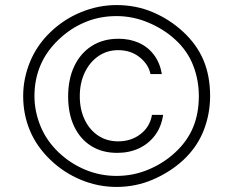

<svg xmlns="http://www.w3.org/2000/svg" viewBox="-20 -733 921 758"><path d="M440 5Q367.5 5 300.2 -22.8Q233 -50.5 181 -100Q126 -152 98.8 -216Q71.5 -280 71.5 -354Q71.5 -423.5 99 -490Q126.5 -556.5 181 -608Q233.5 -658 301.2 -685.5Q369 -713 440 -713Q518 -713 584.8 -684.2Q651.5 -655.5 703.5 -607Q757.5 -557 783.5 -495Q809.5 -433 809.5 -354Q809.5 -283 784 -217.8Q758.5 -152.5 703.5 -101Q652.5 -54 584.5 -24.5Q516.5 5 440 5ZM442.5 -129.5Q383 -129.5 339.5 -157Q296 -184.5 272.5 -234.5Q249 -284.5 249 -352Q249 -421 273.5 -472.2Q298 -523.5 342.8 -551.8Q387.5 -580 447.5 -580Q492.5 -580 528.5 -563.8Q564.5 -547.5 588 -516.2Q611.5 -485 619 -440.5H574Q567 -478 532 -506.5Q497 -535 446.5 -535Q402.5 -535 368.2 -511.2Q334 -487.5 314.5 -446.5Q295 -405.5 295 -353Q295 -301.5 314 -261.2Q333 -221 367 -198Q401 -175 446.5 -175Q498 -175 535 -203.8Q572 -232.5 580 -279.5H624Q617 -232 591.8 -198.5Q566.5 -165 528.2 -147.2Q490 -129.5 442.5 -129.5ZM440 -38.5Q506.5 -38.5 566.5 -63.8Q626.5 -89 672 -131.5Q719.5 -175.5 742.2 -230Q765 -284.5 765 -354Q765 -416.5 742.8 -474.2Q720.5 -532 672 -576.5Q627 -618 565.8 -643.8Q504.5 -669.5 440 -669.5Q373.5 -669.5 316 -645.5Q258.5 -621.5 212.5 -577.5Q164 -532 140 -475.8Q116 -419.5 116 -354Q116 -293.5 139.8 -235.2Q163.5 -177 212.5 -130.5Q258 -87.5 316.5 -63Q375 -38.5 440 -38.5Z"/></svg>

Font: Russolo 10pt ExtraLight
Style: Regular
Weight: 200
Designer: Micah Stupak-Hahn
Version: Version 1.000